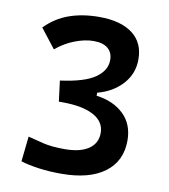

<svg xmlns="http://www.w3.org/2000/svg" viewBox="-81 -772 747 850"><g transform="rotate(10 293.0 -346.5)"><path d="M251 9.8Q195.8 9.8 149.9 3.4Q104 -2.9 68.4 -13.7L80.6 -127Q111.3 -118.7 149.9 -109.4Q188.5 -100.1 247.1 -100.1Q316.4 -100.1 354.2 -125.7Q392.1 -151.4 392.1 -197.8Q392.1 -248.5 342.3 -275.6Q292.5 -302.7 201.2 -302.7H185.5L173.8 -395.5Q281.7 -409.7 329.6 -442.9Q377.4 -476.1 377.4 -523.4Q377.4 -556.6 355.5 -575.2Q333.5 -593.8 291.5 -593.8Q252.9 -593.8 208.3 -576.9Q163.6 -560.1 123.5 -526.9L56.2 -613.3Q102.5 -660.6 162.6 -681.9Q222.7 -703.1 296.9 -703.1Q394.5 -703.1 447.3 -662.8Q500 -622.6 500 -547.9Q500 -483.4 457.3 -436.3Q414.6 -389.2 345.7 -371.1V-357.4Q421.9 -347.7 468.3 -303.2Q514.6 -258.8 514.6 -185.5Q514.6 -92.8 445.8 -41.5Q377 9.8 251 9.8Z"/></g></svg>

Font: Cascadia Mono PL SemiBold
Style: Regular
Weight: 600
Monospace: yes
Designer: Aaron Bell
Foundry: Saja Typeworks
Version: Version 2404.023; ttfautohint (v1.8.4)